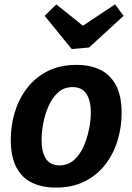

<svg xmlns="http://www.w3.org/2000/svg" viewBox="-20 -841 601 873"><path d="M329 -546Q389 -546 435 -524Q481 -502 507 -454Q533 -406 533 -327Q533 -264 515 -203.5Q497 -143 460 -94.5Q423 -46 366.5 -17Q310 12 233 12Q172 12 126 -10Q80 -32 54.5 -80Q29 -128 29 -206Q29 -269 47 -329.5Q65 -390 102 -439Q139 -488 195.5 -517Q252 -546 329 -546ZM310 -445Q271 -445 244 -420.5Q217 -396 200.5 -358Q184 -320 176.5 -279.5Q169 -239 169 -206Q169 -151 188.5 -120Q208 -89 251 -89Q289 -89 316.5 -113.5Q344 -138 360.5 -176Q377 -214 385 -255Q393 -296 393 -329Q393 -383 373 -414Q353 -445 310 -445ZM503 -821 542 -769 385 -625 306 -618 183 -769 236 -821 357 -724Z"/></svg>

Font: Bitter
Style: Bold Italic
Weight: 700
Italic angle: -9°
Designer: Sol Matas, and Bitter project Authors
Foundry: Sol Matas
Version: Version 2.001